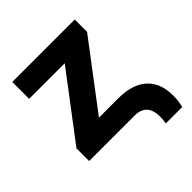

<svg xmlns="http://www.w3.org/2000/svg" viewBox="-180 -657 920 920"><g transform="rotate(-45 280.0 -197.5)"><path d="M466.8 -444.8 216.3 -113.8H346.7Q432.6 -113.8 481.9 -77.1Q543 -31.7 543 62Q543 99.1 534.7 132.3H423.3Q427.2 110.8 427.2 90.3Q427.2 0 344.2 0H36.1V-85.9L284.7 -414.1H43.5V-528.3H466.8Z"/></g></svg>

Font: Roboto
Style: Bold
Weight: 700
Designer: Google
Version: Version 2.134; 2016; ttfautohint (v1.6)